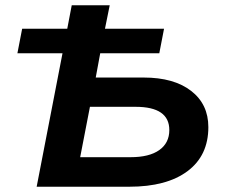

<svg xmlns="http://www.w3.org/2000/svg" viewBox="-20 -708 862 728"><path d="M46 -506 64 -599H235L252 -688H396L378 -599H602L584 -506H360L343 -414H525Q639 -414 704.5 -363.5Q770 -313 770 -226Q770 -118 691 -59Q612 0 470 0H119L217 -506ZM321 -303 284 -112H475Q546 -112 584 -139Q622 -166 622 -215Q622 -303 494 -303Z"/></svg>

Font: Libra Sans
Style: Bold Italic
Weight: 700
Italic angle: -12°
Foundry: Context Ltd
Version: Version 1.002